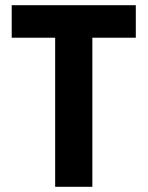

<svg xmlns="http://www.w3.org/2000/svg" viewBox="-20 -718 567 738"><path d="M502 -573H335V0H192V-573H25V-698H502Z"/></svg>

Font: IBM Plex Sans Condensed
Style: Bold
Weight: 700
Width: 3
Designer: Mike Abbink, Paul van der Laan, Pieter van Rosmalen
Foundry: Bold Monday
Version: Version 3.201